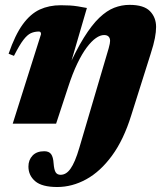

<svg xmlns="http://www.w3.org/2000/svg" viewBox="-20 -496 662 770"><path d="M209.5 254Q148.5 254 121.2 230.8Q94 207.5 94 172Q94 145.5 110.5 128Q127 110.5 157.5 110.5Q176.5 110.5 185 122.2Q193.5 134 195 159.5Q197 185 203.2 195Q209.5 205 223 205Q234 205 243.8 199.2Q253.5 193.5 262.5 181Q271.5 168.5 280.5 147.5Q289.5 126.5 298.5 95.5L406 -269Q412.5 -290.5 415.8 -302.2Q419 -314 420.2 -320.5Q421.5 -327 421.5 -332Q421.5 -343 415.5 -349.2Q409.5 -355.5 397.5 -355.5Q382 -355.5 364.5 -343.2Q347 -331 328 -305.8Q309 -280.5 290 -241Q271 -201.5 253.5 -147.5L205 0H31L144.5 -359Q144.5 -363.5 142.8 -366.5Q141 -369.5 136 -369.5Q118.5 -369.5 104 -363Q89.5 -356.5 73.8 -336Q58 -315.5 36 -272L14.5 -280.5Q40.5 -356 71.2 -398.2Q102 -440.5 139.5 -457.8Q177 -475 223.5 -475Q244.5 -475 260.5 -474Q276.5 -473 292.2 -470.5Q308 -468 328.5 -464L253 -205.5L249 -214Q284.5 -294 316.5 -345.2Q348.5 -396.5 378.5 -425Q408.5 -453.5 438.2 -465Q468 -476.5 499.5 -476.5Q557 -476.5 581.5 -451.2Q606 -426 606 -388Q606 -368.5 601.2 -343.2Q596.5 -318 584 -279.5L506.5 -34Q476 64.5 429.2 128.2Q382.5 192 326 223Q269.5 254 209.5 254Z"/></svg>

Font: Newsreader 36pt ExtraBold
Style: Italic
Weight: 800
Italic angle: -17°
Designer: Hugues Gentile
Foundry: Production Type
Version: Version 1.003